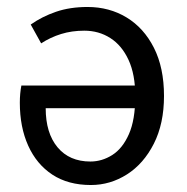

<svg xmlns="http://www.w3.org/2000/svg" viewBox="-20 -518 536 550"><path d="M240.3 12Q175.3 12 130 -17.7Q84.8 -47.5 60.8 -100.7Q36.8 -153.9 36.8 -223.7Q36.8 -237.2 37.9 -249.3Q39 -261.4 41.2 -272.9H390.8V-208.1H110.9Q110.9 -136.7 144.9 -96Q178.9 -55.3 239 -55.3Q272 -55.3 301.5 -73.9Q331.1 -92.6 349.3 -133.8Q367.5 -175 367.5 -242.3Q367.5 -304.8 348.2 -346.4Q329 -388 296 -409Q263.1 -430.1 221.4 -430.1Q185.7 -430.1 155.1 -420.6Q124.6 -411.2 97.9 -393.8L68 -447.7Q100.5 -470.6 140.5 -484.3Q180.4 -498 230.7 -498Q293.2 -498 342.6 -468Q392.1 -438 420.9 -381.1Q449.8 -324.1 449.8 -243.1Q449.8 -163.8 420.7 -106.4Q391.6 -49 343.8 -18.5Q295.9 12 240.3 12Z"/></svg>

Font: Source Sans 3 VF
Style: Regular
Weight: 200
Designer: Paul D. Hunt
Foundry: Adobe
Version: Version 3.046;hotconv 1.0.118;makeotfexe 2.5.65603